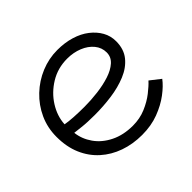

<svg xmlns="http://www.w3.org/2000/svg" viewBox="-135 -721 895 895"><g transform="rotate(-45 313.0 -273.0)"><path d="M337 7Q276 7 223.5 -11.5Q171 -30 131.5 -65.5Q92 -101 70 -152Q48 -203 48 -269Q48 -329 71.5 -380.5Q95 -432 136 -471Q177 -510 229 -531.5Q281 -553 337 -553Q386 -553 427 -540.5Q468 -528 497.5 -505Q527 -482 543.5 -452.5Q560 -423 560 -388Q560 -336 532.5 -302Q505 -268 459 -249Q413 -230 358 -222.5Q303 -215 247 -215Q224 -215 201.5 -216Q179 -217 158.5 -219.5Q138 -222 120 -224Q125 -179 152.5 -140Q180 -101 227.5 -77.5Q275 -54 337 -54Q383 -54 422 -70.5Q461 -87 490.5 -110Q520 -133 537 -152L588 -112Q568 -85 531.5 -57.5Q495 -30 446 -11.5Q397 7 337 7ZM240 -276Q283 -276 327.5 -281.5Q372 -287 409 -299Q446 -311 469 -331.5Q492 -352 492 -382Q492 -414 471.5 -439Q451 -464 416.5 -478Q382 -492 341 -492Q279 -492 229 -461.5Q179 -431 149 -383.5Q119 -336 116 -284Q137 -280 169.5 -278Q202 -276 240 -276Z"/></g></svg>

Font: Parkinsans Light
Style: Regular
Weight: 300
Designer: Red Stone, Indian Type Foundry
Foundry: Indian Type Foundry
Version: Version 1.000